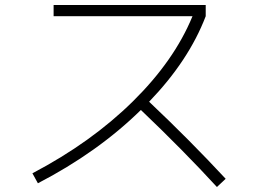

<svg xmlns="http://www.w3.org/2000/svg" viewBox="-20 -728 1040 770"><path d="M195 -663V-708H805V-663Q737 -485 578 -320Q741 -166 885 -11L850 22Q714 -126 545 -287Q373 -118 132 7L110 -33Q346 -157 512.5 -321Q679 -485 752 -663Z"/></svg>

Font: Mplus 1p Light
Style: Regular
Weight: 300
Version: Version 1.061